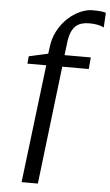

<svg xmlns="http://www.w3.org/2000/svg" viewBox="-64 -866 619 1081"><g transform="rotate(5 245.0 -325.5)"><path d="M191 -589Q196.5 -644.5 219.5 -688Q242.5 -731.5 275.2 -762Q308 -792.5 344.8 -808.8Q381.5 -825 414 -825Q450.5 -825 467.8 -822.2Q485 -819.5 490 -817L485.5 -734Q481 -736.5 470.8 -740.2Q460.5 -744 443.5 -747Q426.5 -750 401 -750Q380.5 -750 361.5 -745Q342.5 -740 327 -726.5Q311.5 -713 301.2 -688Q291 -663 287 -623L279 -559.5H427.5L422 -493.5H272L192.5 174H100.5L181.5 -493.5H75L79 -535.5L187 -559.5Z"/></g></svg>

Font: Merriweather Light 18pt
Style: Italic
Weight: 400
Italic angle: -7.8°
Version: Version 2.101